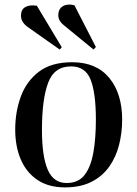

<svg xmlns="http://www.w3.org/2000/svg" viewBox="-20 -799 596 833"><path d="M262 14Q191 14 143 -18Q95 -50 70.5 -106.5Q46 -163 46 -237Q46 -314 70.5 -380.5Q95 -447 149 -488Q203 -529 293 -529Q398 -529 454 -461Q510 -393 510 -280Q510 -223 496.5 -170Q483 -117 453.5 -75.5Q424 -34 376.5 -10Q329 14 262 14ZM269 -5Q320 -5 347 -40Q374 -75 385 -137Q396 -199 396 -280Q396 -394 373.5 -452.5Q351 -511 288 -511Q215 -511 188.5 -439Q162 -367 162 -236Q162 -121 187 -63Q212 -5 269 -5ZM260 -687Q247 -697 240 -708Q233 -719 233 -733Q233 -761 253.5 -772.5Q274 -784 303 -776L396 -595L386 -584ZM100 -682Q71 -703 71 -731Q71 -758 90 -768.5Q109 -779 140 -774L248 -594L239 -584Z"/></svg>

Font: Literata 72pt Medium
Style: Italic
Weight: 500
Italic angle: -2°
Designer: Latin by Veronika Burian and Jose Scaglione. Greek by Irene Vlachou. Cyrillic by Vera Evstafieva
Foundry: TypeTogether
Version: Version 3.002